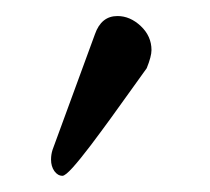

<svg xmlns="http://www.w3.org/2000/svg" viewBox="-20 -760 259 237"><path d="M125 -740.2Q140.6 -740.2 153.8 -727.8Q167 -715.3 167 -698.2Q167 -690.4 161.1 -675.8Q155.8 -668.5 141.8 -648.9Q127.9 -629.4 116.2 -613.3Q104.5 -597.2 91.6 -580.1Q78.6 -563 69.6 -553Q60.5 -543 57.1 -543Q51.3 -543 47.1 -548.8Q43 -554.7 43 -563Q43 -569.3 44.9 -575.2L97.2 -717.8Q105 -740.2 125 -740.2Z"/></svg>

Font: Linear Smooth Low Contrast
Style: Regular
Weight: 500
Designer: Philipp H. Poll, Flanker
Foundry: Philipp H. Poll, reworked by Flanker
Version: Version 1.010 | FøM Fix